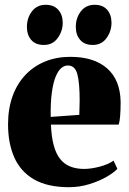

<svg xmlns="http://www.w3.org/2000/svg" viewBox="-20 -767 536 799"><path d="M267 12Q178 12 122 -20.2Q66 -52.5 39.8 -111.2Q13.5 -170 13.5 -249.5Q13.5 -314.5 32.2 -366.5Q51 -418.5 85.5 -455Q120 -491.5 167.5 -511Q215 -530.5 272.5 -530.5Q371.5 -530.5 426 -482.2Q480.5 -434 482 -343Q482 -308.5 480 -284.5Q478 -260.5 474 -248.5H192Q194 -197 203.8 -161.5Q213.5 -126 230.8 -104.8Q248 -83.5 273 -73.8Q298 -64 330 -64Q359 -64 395 -73.5Q431 -83 452.5 -98.5L468.5 -64.5Q454.5 -49 423.8 -31.2Q393 -13.5 352.2 -0.8Q311.5 12 267 12ZM191 -280.5 310 -289Q310.5 -305 310.8 -319.2Q311 -333.5 311.5 -349.5Q311.5 -421.5 302 -458Q292.5 -494.5 262 -494.5Q248 -494.5 235 -483.8Q222 -473 211.8 -448.2Q201.5 -423.5 195.8 -382.5Q190 -341.5 191 -280.5ZM162 -580Q128 -580 110 -600.8Q92 -621.5 92 -655Q92 -692.5 113 -719.8Q134 -747 169.5 -747H170.5Q204 -747 222.5 -726.2Q241 -705.5 241 -672Q241 -637.5 220.2 -608.8Q199.5 -580 163 -580ZM365.5 -580Q332 -580 313.8 -600.8Q295.5 -621.5 295.5 -655Q295.5 -692.5 316.5 -719.8Q337.5 -747 373.5 -747H374Q408 -747 426 -726.2Q444 -705.5 444 -672Q444 -637.5 423.5 -608.8Q403 -580 366.5 -580Z"/></svg>

Font: Merriweather 120pt Black
Style: Regular
Weight: 900
Designer: Eben Sorkin
Foundry: Eben Sorkin
Version: Version 2.100